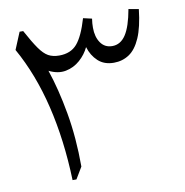

<svg xmlns="http://www.w3.org/2000/svg" viewBox="-84 -847 891 927"><g transform="rotate(-10 361.0 -383.5)"><path d="M606.4 -766.6 655.8 -757.8Q646 -669.9 623.5 -618.7Q601.1 -567.4 567.9 -545.4Q534.7 -523.4 492.7 -523.4Q445.3 -523.4 415.5 -551Q385.7 -578.6 373 -621.1Q356.9 -586.9 326.9 -560.3Q296.9 -533.7 257.6 -525.9Q218.3 -518.1 174.3 -540Q207 -444.3 228.8 -321Q250.5 -197.8 250.5 -57.1L216.3 0H197.3Q190.9 -197.3 150.6 -365Q110.4 -532.7 35.2 -666.5L69.8 -750H87.4Q119.1 -691.4 141.4 -659.7Q163.6 -627.9 185.5 -615.7Q207.5 -603.5 238.8 -603.5Q295.4 -603.5 326.7 -639.9Q357.9 -676.3 382.8 -761.2L425.3 -751.5Q423.3 -739.3 422.6 -728.3Q421.9 -717.3 421.9 -707.5Q421.9 -662.1 442.1 -633.1Q462.4 -604 499 -604Q539.6 -604 565.4 -643.1Q591.3 -682.1 606.4 -766.6Z"/></g></svg>

Font: Pinar DS3-Regular
Style: Regular
Weight: 400
Designer: Amin Abedi
Version: Version 2.000